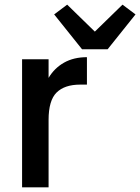

<svg xmlns="http://www.w3.org/2000/svg" viewBox="-20 -806 603 826"><path d="M354 -560V-442H325Q258 -442 223.5 -408Q189 -374 189 -290V0H75V-551H189V-471Q214 -513 255.5 -536.5Q297 -560 354 -560ZM333 -594 213 -744 269 -786 388 -670 507 -786 563 -744 443 -594Z"/></svg>

Font: IBM-Poppins
Style: Poppins-Medium
Weight: 500
Designer: Mike Abbink, Paul van der Laan, Pieter van Rosmalen, Ben Mitchell, Mark Frömberg
Foundry: Bold Monday
Version: Version 1.1